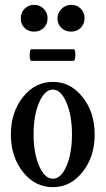

<svg xmlns="http://www.w3.org/2000/svg" viewBox="-20 -764 437 795"><path d="M66 -687Q66 -712 82 -728Q98 -744 121 -744Q145 -744 161 -727.5Q177 -711 177 -689Q177 -664 161 -648.5Q145 -633 121 -633Q97 -633 81.5 -648.5Q66 -664 66 -687ZM275 -633Q250 -633 234 -648.5Q218 -664 218 -687Q218 -711 235 -727.5Q252 -744 275 -744Q299 -744 314.5 -728Q330 -712 330 -689Q330 -664 314 -648.5Q298 -633 275 -633ZM110 -512Q103 -512 103 -536Q103 -560 110 -560H285Q290 -560 291.5 -548Q293 -536 291 -524Q289 -512 284 -512ZM199 11Q125 11 75 -52Q25 -115 25 -207Q25 -299 75 -362Q125 -425 199 -425Q272 -425 322 -362Q372 -299 372 -207Q372 -115 322 -52Q272 11 199 11ZM199 -393Q165 -393 142 -339.5Q119 -286 119 -208Q119 -130 142 -77Q165 -24 199 -24Q233 -24 255.5 -77Q278 -130 278 -208Q278 -286 255 -339.5Q232 -393 199 -393Z"/></svg>

Font: Junicode Cond Medium
Style: Regular
Weight: 500
Width: 3
Designer: Peter S. Baker
Version: Version 2.201